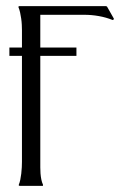

<svg xmlns="http://www.w3.org/2000/svg" viewBox="-20 -608 433 628"><path d="M10.7 -452.6H51.8V-509.3Q51.8 -516.6 51.3 -526.9Q50.8 -537.1 49.3 -547.4Q47.9 -557.6 45.7 -567.4Q43.5 -577.1 40.5 -584V-586.9L43 -587.9H327.1L330.1 -586.4L352.5 -546.9L351.6 -543.9L348.6 -542.5Q326.7 -551.3 303.2 -555.4Q279.8 -559.6 255.9 -559.6H111.8V-452.6H230V-425.3H111.8V-78.6Q111.8 -70.3 111.8 -60.5Q111.8 -50.8 112.5 -40.5Q113.3 -30.3 115.2 -20.8Q117.2 -11.2 120.6 -3.9V-1L120.1 0H44.9Q43.5 0 41.5 -1V-3.9Q44.4 -10.7 46.4 -20.3Q48.3 -29.8 49.6 -40.3Q50.8 -50.8 51.3 -60.8Q51.8 -70.8 51.8 -78.6V-425.3H10.7Z"/></svg>

Font: CAT Linz
Style: Regular
Weight: 400
Designer: Peter Wiegel
Foundry: Peter Wiegel
Version: Version 1.08